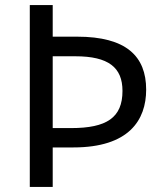

<svg xmlns="http://www.w3.org/2000/svg" viewBox="-20 -800 645 754"><path d="M554 -448C554 -579 476 -656 283 -656H187V-780H97V-66H187V-221H268C486 -221 554 -328 554 -448ZM259 -297H187V-579H276C406 -579 461 -535 461 -443C461 -338 399 -297 259 -297Z"/></svg>

Font: Noto Sans Malayalam UI
Style: Regular
Weight: 400
Designer: Jelle Bosma - Monotype Design Team
Foundry: Monotype Imaging Inc.
Version: Version 2.104